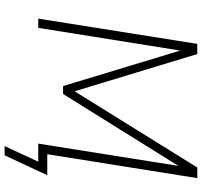

<svg xmlns="http://www.w3.org/2000/svg" viewBox="-42 -704 894 851"><g transform="rotate(90 405.5 -278.0)"><path d="M627 149 696 0H616L716 -629L719 -628L396 -110H361L201 -638H205L103 0H62L174 -705H219L387 -152L379 -153L722 -705H769L663 -40H756L668 149Z"/></g></svg>

Font: Nunito Sans 10pt SemiCondensed ExtraLight
Style: Italic
Weight: 250
Width: 4
Italic angle: -9°
Designer: Vernon Adams
Foundry: Vernon Adams
Version: Version 3.101;gftools[0.9.27]